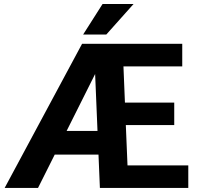

<svg xmlns="http://www.w3.org/2000/svg" viewBox="-20 -927 978 947"><path d="M608.9 -111.3 600.6 -310.1H839.4V-420.9H596.2L588.9 -599.6H878.9V-710.9H384.8L2.9 0H167.5L250 -164.6H465.8L472.7 0H908.7V-111.3ZM449.2 -562 460.9 -281.2H308.6ZM504.4 -756.8 638.7 -907.2H485.8L390.1 -756.8Z"/></svg>

Font: Vazirmatn
Style: Bold
Weight: 700
Designer: Saber Rastikerdar
Foundry: Saber Rastikerdar
Version: Version 33.003